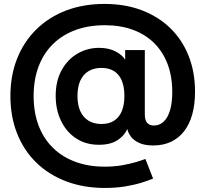

<svg xmlns="http://www.w3.org/2000/svg" viewBox="-20 -744 1041 973"><path d="M511.2 208.5Q403.3 208.5 315.4 175Q227.5 141.6 164.3 80.3Q101.1 19 66.9 -66.9Q32.7 -152.8 32.7 -257.3Q32.7 -361.8 66.9 -447.5Q101.1 -533.2 164.3 -595.2Q227.5 -657.2 314.9 -690.7Q402.3 -724.1 509.3 -724.1Q613.3 -724.1 697.5 -692.4Q781.7 -660.6 842.3 -602.1Q902.8 -543.5 935.5 -461.7Q968.3 -379.9 968.3 -279.3Q968.3 -214.4 954.1 -163.8Q939.9 -113.3 912.6 -78.4Q885.3 -43.5 845.9 -25.1Q806.6 -6.8 756.8 -6.8Q712.9 -6.8 685.1 -19.8Q657.2 -32.7 643.1 -52.2Q628.9 -71.8 625 -90.3H624.5Q612.3 -58.1 576.4 -34.2Q540.5 -10.3 481.4 -10.3Q414.6 -10.3 365.2 -43Q315.9 -75.7 289.1 -132.1Q262.2 -188.5 262.2 -257.8Q262.2 -334 292.5 -388.7Q322.8 -443.4 372.8 -472.4Q422.9 -501.5 481.9 -501.5Q530.8 -501.5 565.4 -483.4Q600.1 -465.3 613.8 -441.9H614.3V-490.2H713.9V-164.1Q713.9 -134.3 726.1 -121.1Q738.3 -107.9 759.8 -107.9Q789.1 -107.9 810.1 -128.2Q831.1 -148.4 842 -186.3Q853 -224.1 853 -276.9Q853 -356.9 829.1 -419.7Q805.2 -482.4 760.5 -526.4Q715.8 -570.3 652.8 -593.3Q589.8 -616.2 511.2 -616.2Q428.2 -616.2 361.3 -591.3Q294.4 -566.4 247.3 -519.5Q200.2 -472.7 175.3 -406.2Q150.4 -339.8 150.4 -257.3Q150.4 -174.8 175.3 -108.6Q200.2 -42.5 247.3 4.2Q294.4 50.8 361.1 75.7Q427.7 100.6 510.7 100.6Q557.6 100.6 597.2 93.8Q636.7 86.9 667.2 77.9Q697.8 68.8 716.8 61.5L755.9 161.1Q734.4 169.9 699 181.2Q663.6 192.4 616.2 200.4Q568.8 208.5 511.2 208.5ZM494.1 -115.7Q532.2 -115.7 558.1 -132.3Q584 -148.9 597.2 -180.7Q610.4 -212.4 610.4 -257.8Q610.4 -303.7 597.2 -335.4Q584 -367.2 558.1 -383.5Q532.2 -399.9 494.1 -399.9Q456.1 -399.9 428.7 -383.5Q401.4 -367.2 387 -335.4Q372.6 -303.7 372.6 -257.8Q372.6 -212.4 387 -180.7Q401.4 -148.9 428.7 -132.3Q456.1 -115.7 494.1 -115.7Z"/></svg>

Font: Inter Cardless Display
Style: Bold
Weight: 700
Designer: Rasmus Andersson
Foundry: rsms
Version: Version 4.001;git-9221beed3